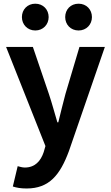

<svg xmlns="http://www.w3.org/2000/svg" viewBox="-20 -820 614 1064"><path d="M127.8 224.5C253.1 224.5 313.2 149 362 17.1L561.1 -559.8H420.3L342.9 -300C329.5 -248 315.4 -194.3 303 -141.9H298C281.9 -195.9 267.7 -249.5 250.7 -300L162.2 -559.8H13.8L231.8 -10.6L222.2 22.8C205.7 72.5 174 108.4 117.3 108.4C103.7 108.4 88.2 103.6 78 100.9L51.1 213.5C72.7 220.5 95 224.5 127.8 224.5ZM175.6 -651.1C219 -651.1 249.6 -684.2 249.6 -725.3C249.6 -767.1 219 -799.5 175.6 -799.5C132 -799.5 101.4 -767.1 101.4 -725.3C101.4 -684.2 132 -651.1 175.6 -651.1ZM415.5 -651.1C458.9 -651.1 489.5 -684.2 489.5 -725.3C489.5 -767.1 458.9 -799.5 415.5 -799.5C371.1 -799.5 341.3 -767.1 341.3 -725.3C341.3 -684.2 371.1 -651.1 415.5 -651.1Z"/></svg>

Font: Source Han Sans JP VF
Style: Regular
Weight: 250
Designer: Ryoko NISHIZUKA 西塚涼子 (kana, bopomofo & ideographs); Paul D. Hunt (Latin, Greek & Cyrillic); Sandoll Communications 산돌커뮤니
Foundry: Adobe
Version: Version 2.004;hotconv 1.0.118;makeotfexe 2.5.65603